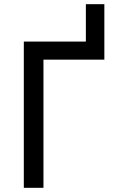

<svg xmlns="http://www.w3.org/2000/svg" viewBox="-20 -899 550 919"><path d="M94 0V-700H391V-879H479.5V-613.5H188V0Z"/></svg>

Font: Geologica Light
Style: Regular
Weight: 300
Designer: Sindre Bremnes, Frode Helland
Foundry: Monokrom Skriftforlag AS
Version: Version 1.010; ttfautohint (v1.8.4.7-5d5b);gftools[0.9.28]